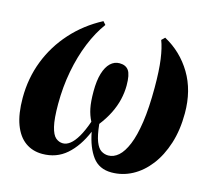

<svg xmlns="http://www.w3.org/2000/svg" viewBox="-108 -880 1108 1018"><g transform="rotate(15 446.0 -371.0)"><path d="M206 11Q152.5 11 112.8 -17.5Q73 -46 51.2 -104Q29.5 -162 29.5 -250Q29.5 -357.5 66.5 -453Q103.5 -548.5 172.8 -625.5Q242 -702.5 338 -753L353 -736Q312.5 -681.5 282.5 -607.8Q252.5 -534 236 -447.2Q219.5 -360.5 219.5 -266.5Q219.5 -186 229.8 -143.8Q240 -101.5 257.8 -86.5Q275.5 -71.5 297.5 -71.5Q317 -71.5 336.8 -86.8Q356.5 -102 376 -135Q395.5 -168 414 -221Q398 -252 390.8 -287.5Q383.5 -323 383.5 -380Q383.5 -439 395.5 -478.8Q407.5 -518.5 429 -539Q450.5 -559.5 479 -559.5Q513 -559.5 529 -537Q545 -514.5 545 -455Q545 -417 535.8 -377.5Q526.5 -338 507 -298.8Q487.5 -259.5 457.5 -221Q464 -158.5 476.8 -126.2Q489.5 -94 507.5 -82.8Q525.5 -71.5 546.5 -71.5Q576 -71.5 602 -94.2Q628 -117 648.2 -165.8Q668.5 -214.5 680 -292.8Q691.5 -371 691.5 -482.5Q691.5 -576 683 -637Q674.5 -698 659.5 -736L677 -753Q771 -702 826.2 -610Q881.5 -518 881.5 -392.5Q881.5 -300.5 857.8 -226Q834 -151.5 793 -98.5Q752 -45.5 698.8 -17.2Q645.5 11 586 11Q518 11 481.5 -38.2Q445 -87.5 429.5 -170.5Q393.5 -85 338.5 -37Q283.5 11 206 11Z"/></g></svg>

Font: Merriweather 144pt Black
Style: Italic
Weight: 900
Italic angle: -7.8°
Version: Version 2.101